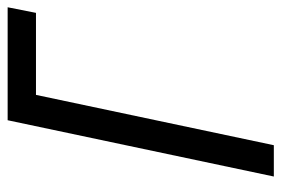

<svg xmlns="http://www.w3.org/2000/svg" viewBox="-140 -614 754 515"><g transform="rotate(-90 237.5 -357.0)"><path d="M172 -714H475L460 -638H240L105 0H21Z"/></g></svg>

Font: Noto Sans UI Narrow
Style: Italic
Weight: 400
Width: 4
Italic angle: -12°
Designer: Monotype Design Team
Foundry: Monotype Imaging Inc.
Version: Version 1.001